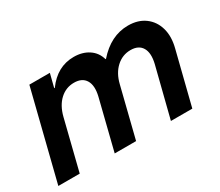

<svg xmlns="http://www.w3.org/2000/svg" viewBox="-95 -724 1077 939"><g transform="rotate(-30 443.5 -254.5)"><path d="M4.2 0 129.2 -500H245L225.8 -424.2H229.2Q290.8 -509.2 384.2 -509.2Q433.3 -509.2 467.9 -486.2Q502.5 -463.3 514.2 -421.7H516.7Q593.3 -509.2 690.8 -509.2Q747.5 -509.2 785.4 -481.2Q823.3 -453.3 837.1 -405Q850.8 -356.7 835 -295.8L760.8 0H640L710.8 -280.8Q724.2 -336.7 705.8 -367.9Q687.5 -399.2 641.7 -399.2Q595.8 -399.2 561.2 -367.5Q526.7 -335.8 513.3 -280.8L443.3 0H322.5L392.5 -280.8Q405.8 -336.7 387.1 -367.9Q368.3 -399.2 322.5 -399.2Q276.7 -399.2 242.9 -367.9Q209.2 -336.7 195 -280.8L125 0Z"/></g></svg>

Font: Funnel Sans SemiBold
Style: Italic
Weight: 600
Italic angle: -14.036°
Designer: NORD ID, Kristian Moeller
Foundry: Dicotype
Version: Version 1.000